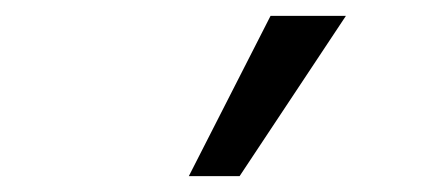

<svg xmlns="http://www.w3.org/2000/svg" viewBox="-20 -774 540 242"><path d="M218 -552 321 -754H416L282 -552Z"/></svg>

Font: Mulish Medium
Style: Regular
Weight: 500
Designer: Vernon Adams
Foundry: Vernon Adams
Version: Version 3.603; ttfautohint (v1.8.3)